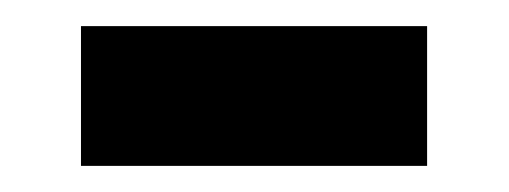

<svg xmlns="http://www.w3.org/2000/svg" viewBox="-20 -767 390 147"><path d="M42 -640V-747H307V-640Z"/></svg>

Font: BitterBold
Style: Bold
Weight: 700
Designer: Sol Matas
Foundry: Sol Matas
Version: Version 001.001